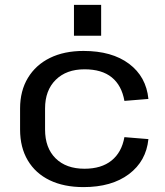

<svg xmlns="http://www.w3.org/2000/svg" viewBox="-20 -756 673 784"><path d="M321 8Q241 8 183 -20Q125 -48 93.5 -101Q62 -154 62 -227V-313Q62 -385 94 -438Q126 -491 184 -519.5Q242 -548 321 -548Q437 -548 507 -495.5Q577 -443 586 -352L488 -344Q477 -407 436.5 -440Q396 -473 325 -473Q251 -473 207.5 -430Q164 -387 164 -313V-227Q164 -152 207 -109.5Q250 -67 325 -67Q394 -67 435.5 -100.5Q477 -134 488 -196L586 -188Q577 -98 506.5 -45Q436 8 321 8ZM393 -736V-610H282V-736Z"/></svg>

Font: Pathway Extreme 28pt Medium
Style: Regular
Weight: 500
Designer: Eduardo Rodriguez Tunni
Foundry: Eduardo Rodriguez Tunni
Version: Version 1.001;gftools[0.9.26]